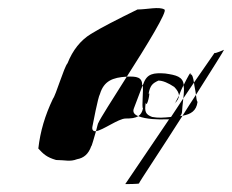

<svg xmlns="http://www.w3.org/2000/svg" viewBox="-20 -614 587 486"><path d="M297 -148C297 -148 334 -148 332 -150C331 -151 388 -236 442 -321C440 -321 438 -320 436 -320C439 -323 441 -328 441 -334C441 -334 442 -350 444 -365L413 -318C393 -316 381 -315 365 -318C349 -324 345 -331 349 -354C352 -338 362 -387 356 -376C360 -398 366 -403 381 -410C392 -410 406 -404 421 -394C428 -387 433 -379 433 -372C436 -380 440 -390 445 -399C443 -420 426 -424 398 -428C369 -430 352 -428 343 -402L341 -398C344 -392 338 -340 342 -340C340 -330 336 -324 330 -320C349 -312 384 -311 400 -312H408ZM77 -238C90 -224 98 -216 122 -209C145 -209 157 -204 175 -211C192 -214 204 -224 211 -244C212 -243 218 -265 223 -282C217 -281 212 -284 214 -294C215 -299 228 -368 233 -376C243 -409 265 -418 301 -420C351 -498 406 -588 396 -590C383 -598 352 -590 328 -590C275 -564 236 -544 210 -528C184 -512 164 -487 151 -454C142 -444 121 -372 114 -364C94 -322 82 -282 77 -238ZM423 -353C429 -359 433 -366 433 -372C428 -363 425 -356 423 -353ZM422 -352C422 -352 422 -351 423 -353ZM442 -321C463 -325 477 -333 480 -356C478 -358 477 -365 476 -374C465 -357 453 -339 442 -321ZM471 -405C472 -395 475 -384 476 -374C516 -437 548 -488 547 -488C547 -488 525 -478 523 -480ZM445 -399V-394C446 -394 446 -380 444 -365L471 -405C469 -417 467 -426 462 -426C464 -436 455 -419 445 -399ZM223 -282C240 -284 280 -314 298 -314C312 -314 322 -315 330 -320C320 -324 315 -330 319 -340L341 -398C341 -399 340 -398 340 -398C340 -419 326 -421 301 -420C265 -363 233 -313 229 -303C228 -303 226 -293 223 -282Z"/></svg>

Font: Arrow
Style: Ita
Weight: 400
Version: Version 0.23